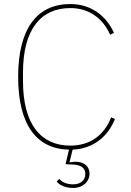

<svg xmlns="http://www.w3.org/2000/svg" viewBox="-20 -730 650 952"><path d="M329 -690C420 -690 490 -640 526 -558L545 -567C507 -652 431 -710 329 -710C164 -710 70 -589 70 -349C70 -112 161 9 322 12L305 84L342 86C387 88 403 107 403 132C403 166 378 184 342 184C312 184 288 174 274 157L261 170C273 187 304 202 342 202C393 202 424 169 424 131C424 95 396 72 357 72C348 72 336 73 327 75L325 73L340 12C441 8 515 -52 550 -140L531 -148C497 -61 428 -8 329 -8C183 -8 94 -113 94 -328V-370C94 -585 183 -690 329 -690Z"/></svg>

Font: IBM Plex Devanagari Thin
Style: Regular
Weight: 100
Designer: Mike Abbink, Paul van der Laan, Pieter van Rosmalen, Erin McLaughlin
Foundry: Bold Monday
Version: Version 1.0